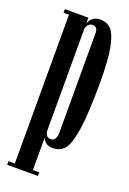

<svg xmlns="http://www.w3.org/2000/svg" viewBox="-137 -609 536 798"><g transform="rotate(20 130.5 -210.0)"><path d="M251 -316Q251 -176 240 -105Q229 -34 209.5 -12Q190 10 158 10Q126 10 113 -18V124H141V140H5V124H33V-534H9V-550H113V-524Q118 -540 130.5 -550Q143 -560 163 -560Q192 -560 210.5 -541.5Q229 -523 240 -470Q251 -417 251 -316ZM163 -499Q163 -528 141 -528Q121 -528 113 -503V-45Q116 -34 121.5 -28Q127 -22 138 -22Q150 -22 156.5 -31.5Q163 -41 163 -60Z"/></g></svg>

Font: FFF_Magyar-Nemzet Bold
Style: Regular
Weight: 700
Width: 2
Designer: bBox Type GmbH
Foundry: bBox Type GmbH
Version: Version 0.004